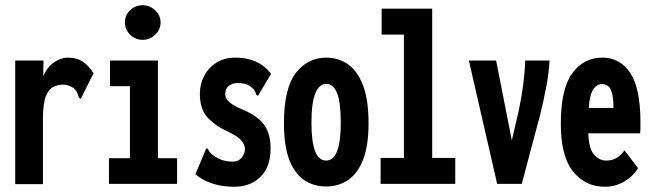

<svg xmlns="http://www.w3.org/2000/svg" viewBox="-20 -702 2490 733"><path d="M38 -471H146L145 -410Q159 -445 185.5 -463.5Q212 -482 240 -482Q274 -482 297.5 -465.5Q321 -449 337 -422L293 -334L289 -325L282 -328Q279 -336 276 -345Q273 -354 261 -366Q253 -371 243 -375Q233 -379 222 -379Q202 -379 184 -370.5Q166 -362 155 -334.5Q144 -307 144 -249V1H38Z M396 0V-98H476V-373H400V-471H583V-98H656V0ZM525 -550Q497 -550 477 -569.5Q457 -589 457 -616Q457 -644 476.5 -663Q496 -682 525 -682Q552 -682 572.5 -662.5Q593 -643 593 -616Q593 -589 572.5 -569.5Q552 -550 525 -550Z M874 11Q828 11 790 -1.5Q752 -14 726 -37L764 -127L767 -136L774 -133Q778 -125 783 -118.5Q788 -112 802 -104Q830 -85 868 -85Q890 -85 902.5 -100Q915 -115 915 -133Q915 -150 900.5 -166.5Q886 -183 851 -199Q806 -219 774.5 -251Q743 -283 743 -344Q743 -381 759.5 -412.5Q776 -444 806.5 -463Q837 -482 879 -482Q968 -482 1015 -420L970 -345L965 -336L958 -341Q956 -349 952 -356Q948 -363 935 -373Q925 -380 912.5 -382.5Q900 -385 887 -385Q867 -385 853.5 -374Q840 -363 840 -344Q840 -324 858 -310Q876 -296 910 -282Q964 -259 988.5 -225.5Q1013 -192 1013 -135Q1013 -65 974.5 -27Q936 11 874 11Z M1225 10Q1178 10 1141.5 -14.5Q1105 -39 1084.5 -92Q1064 -145 1064 -231Q1064 -365 1109.5 -423.5Q1155 -482 1225 -482Q1272 -482 1308.5 -456.5Q1345 -431 1366 -376Q1387 -321 1387 -231Q1387 -145 1366 -92Q1345 -39 1308.5 -14.5Q1272 10 1225 10ZM1225 -89Q1281 -89 1281 -233Q1281 -310 1267 -346Q1253 -382 1225 -382Q1199 -382 1184 -346Q1169 -310 1169 -233Q1169 -89 1225 -89Z M1433 0V-99H1522V-570H1437V-669H1630V-99H1718V0Z M1878 0 1770 -471H1874L1934 -166L1960 -278Q1971 -329 1977.5 -379.5Q1984 -430 1985 -471H2078Q2076 -427 2066 -373.5Q2056 -320 2043 -267L1972 0Z M2289 11Q2215 11 2168 -47Q2121 -105 2121 -229Q2121 -362 2164.5 -422Q2208 -482 2280 -482Q2347 -482 2386 -423.5Q2425 -365 2425 -236Q2425 -225 2425 -214Q2425 -203 2424 -193H2226Q2228 -134 2248 -111.5Q2268 -89 2294 -89Q2336 -88 2364 -128L2416 -60Q2395 -27 2361.5 -8Q2328 11 2289 11ZM2228 -290H2322Q2322 -338 2312 -359.5Q2302 -381 2277 -381Q2257 -381 2243.5 -358.5Q2230 -336 2228 -290Z"/></svg>

Font: Inconsolata ExtraCondensed Black
Style: Regular
Weight: 900
Width: 2
Monospace: yes
Designer: Raph Levien, Cyreal, Brenton Simpson
Foundry: Raph Levien, Cyreal, Google
Version: Version 3.001; ttfautohint (v1.8.2.53-6de2)